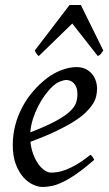

<svg xmlns="http://www.w3.org/2000/svg" viewBox="-20 -724 433 764"><path d="M190.9 -381.8Q174.8 -367.2 159.4 -346.2Q144 -325.2 131.6 -300.8Q119.1 -276.4 110.8 -249.8Q102.5 -223.1 100.6 -197.3Q164.6 -222.2 201.9 -242.4Q239.3 -262.7 258.3 -280.8Q277.3 -298.8 282.7 -315.4Q288.1 -332 288.1 -349.1Q288.1 -364.3 284.2 -375.2Q280.3 -386.2 273.9 -392.8Q267.6 -399.4 259.5 -402.6Q251.5 -405.8 243.2 -405.8Q235.4 -405.8 220.2 -400.1Q205.1 -394.5 190.9 -381.8ZM366.2 -371.1Q366.2 -357.4 363 -342.3Q359.9 -327.1 349.9 -311Q339.8 -294.9 322 -277.3Q304.2 -259.8 274.7 -241Q245.1 -222.2 202.6 -201.9Q160.2 -181.6 101.1 -159.7Q104 -132.3 112.5 -109.9Q121.1 -87.4 132.6 -71.3Q144 -55.2 157.5 -46.1Q170.9 -37.1 184.1 -37.1Q194.3 -37.1 209 -39.3Q223.6 -41.5 242.9 -48.8Q262.2 -56.2 286.4 -70.3Q310.5 -84.5 339.8 -107.9Q345.2 -105 349.4 -98.4Q353.5 -91.8 355 -87.9Q314.9 -53.2 284.2 -32Q253.4 -10.7 229.2 0.7Q205.1 12.2 185.8 16.1Q166.5 20 148.9 20Q132.8 20 112.3 11Q91.8 2 73.7 -17.8Q55.7 -37.6 43.2 -69.6Q30.8 -101.6 30.8 -147.9Q30.8 -186 40 -222.9Q49.3 -259.8 66.7 -293.7Q84 -327.6 109.4 -357.9Q134.8 -388.2 167 -413.1Q178.2 -421.9 192.4 -429.9Q206.5 -438 221.9 -444.1Q237.3 -450.2 253.2 -453.6Q269 -457 284.2 -457Q305.2 -457 320.6 -449.5Q335.9 -441.9 346.2 -429.7Q356.4 -417.5 361.3 -402.1Q366.2 -386.7 366.2 -371.1ZM391.1 -522.9Q384.3 -513.2 380.6 -508.8Q377 -504.4 369.1 -501L267.6 -630.4L134.3 -501Q129.9 -503.9 126.5 -508.5Q123 -513.2 118.2 -522.9L256.8 -704.1H301.8Z"/></svg>

Font: Gentium Plus Viet
Style: Italic
Weight: 400
Italic angle: -8°
Designer: J. Victor Gaultney, Annie Olsen, Iska Routamaa, Becca Hirsbrunner
Foundry: SIL International
Version: Version 5.000